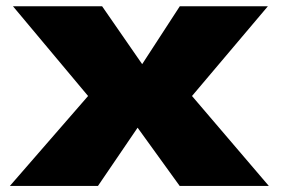

<svg xmlns="http://www.w3.org/2000/svg" viewBox="-20 -610 922 630"><path d="M12.5 0H301.5L431.5 -191L569.5 0H862L610 -295L859 -589.5H570L446.5 -399.5L315 -589.5H22.5L269 -295Z"/></svg>

Font: Anybody Expanded Black
Style: Regular
Weight: 900
Width: 7
Designer: Tyler Finck
Foundry: Etcetera Type Company
Version: Version 1.113;gftools[0.9.25]